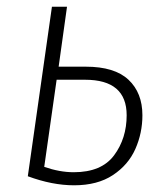

<svg xmlns="http://www.w3.org/2000/svg" viewBox="-20 -542 488 573"><path d="M405 -198Q405 -145 384 -97.5Q363 -50 317 -19.5Q271 11 201 11Q136 11 63 -16L135 -522H180L155 -343H236Q322 -343 363.5 -304Q405 -265 405 -198ZM358 -198Q358 -304 234 -304H149L112 -44Q158 -28 200 -28Q283 -28 320.5 -78.5Q358 -129 358 -198Z"/></svg>

Font: Fira Sans Condensed ExtraLight
Style: Italic
Weight: 275
Width: 3
Italic angle: -8°
Designer: Carrois Corporate & Edenspiekermann AG
Foundry: Carrois Corporate GbR & Edenspiekermann AG
Version: Version 4.203